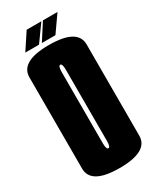

<svg xmlns="http://www.w3.org/2000/svg" viewBox="-186 -766 674 826"><g transform="rotate(-30 151.0 -353.0)"><path d="M150.8 4.5Q8.8 4.5 8.8 -74.5Q8.8 -153.5 8.8 -300.7Q8.8 -447.9 8.8 -527.1Q8.8 -606.4 150.8 -606.4Q292.8 -606.4 292.8 -527.1Q292.8 -447.9 292.8 -300.7Q292.8 -153.5 292.8 -74.5Q292.8 4.5 150.8 4.5ZM150.8 -93.5Q161 -93.5 161 -124.6Q161 -155.8 161 -300.7Q161 -445.6 161 -477Q161 -508.4 150.8 -508.4Q140.5 -508.4 140.5 -477Q140.5 -445.6 140.5 -300.7Q140.5 -155.8 140.5 -124.6Q140.5 -93.5 150.8 -93.5ZM46.8 -628.8 101 -711H174L115 -628.8ZM129 -628.8 181.8 -711H254.2L196.5 -628.8Z"/></g></svg>

Font: Anybody UltraCondensed Thin
Style: Regular
Weight: 100
Width: 1
Designer: Tyler Finck
Foundry: Etcetera Type Company
Version: Version 1.110